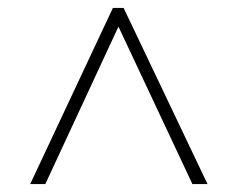

<svg xmlns="http://www.w3.org/2000/svg" viewBox="-20 -734 599 483"><path d="M56 -271 264 -714H291L502 -271H464L278 -667L94 -271Z"/></svg>

Font: Noto Serif Thai ExtraLight
Style: Regular
Weight: 250
Version: Version 2.001